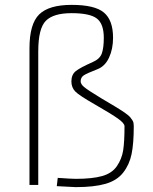

<svg xmlns="http://www.w3.org/2000/svg" viewBox="-20 -759 629 788"><path d="M137 0H101V-561Q101 -661 141 -700Q181 -739 274 -739Q369 -739 406.5 -707.5Q444 -676 444 -604Q444 -558 427.5 -522.5Q411 -487 380 -475Q336 -458 323.5 -449.5Q311 -441 311 -425Q311 -414 325 -402Q339 -390 395 -356Q407 -349 424.5 -338.5Q442 -328 450.5 -323Q459 -318 471.5 -310Q484 -302 490 -298Q496 -294 504 -287.5Q512 -281 515.5 -276.5Q519 -272 523 -266Q527 -260 528 -254Q529 -248 529 -241Q529 -170 520 -126.5Q511 -83 485.5 -50.5Q460 -18 413 -4.5Q366 9 291 9L213 5L217 -29Q274 -25 291 -25Q359 -25 399.5 -36.5Q440 -48 460 -77.5Q480 -107 485.5 -142Q491 -177 491 -241Q491 -253 464.5 -272Q438 -291 370 -330Q305 -367 289 -383.5Q273 -400 273 -425Q273 -453 291.5 -467.5Q310 -482 360 -504Q390 -517 398 -540Q406 -563 406 -604Q406 -661 377.5 -683Q349 -705 274 -705Q199 -705 168 -673.5Q137 -642 137 -548Z"/></svg>

Font: TitilliumText22L Th
Style: Thin
Weight: 100
Designer: Campivisivi
Foundry: Campivisivi
Version: 1.000